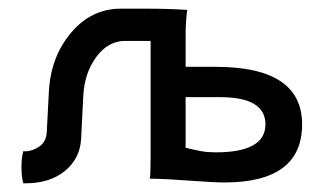

<svg xmlns="http://www.w3.org/2000/svg" viewBox="-20 -420 750 445"><path d="M329.1 -60.1V-325.2H270Q230.5 -325.2 202.9 -287.6Q175.3 -250 172.9 -195.8L168 -98.1Q165.5 -52.7 130.6 -23.9Q95.7 4.9 38.1 4.9H34.2Q29.8 -8.3 29.8 -32.2Q29.8 -56.6 34.2 -69.8Q35.2 -69.3 39.6 -69.3Q54.2 -69.3 70.6 -80.1Q86.9 -90.8 88.4 -113.8L93.3 -208Q97.7 -288.6 144.8 -344.2Q191.9 -399.9 259.8 -399.9H318.8Q371.6 -399.9 414.1 -397Q413.1 -394.5 411.6 -375Q410.2 -355.5 410.2 -341.8V-265.1H480Q680.2 -265.1 680.2 -131.8Q680.2 2.9 500 2.9Q477.5 2.9 420.9 -1.2Q364.3 -5.4 331.5 -5.9H327.1Q329.1 -11.7 329.1 -60.1ZM410.2 -194.8V-77.6Q414.1 -76.7 423.3 -74.5Q432.6 -72.3 435.5 -71.8Q438.5 -71.3 445.3 -69.8Q452.1 -68.4 456.3 -68.1Q460.4 -67.9 466.8 -67.4Q473.1 -66.9 480 -66.9Q595.2 -66.9 595.2 -131.8Q595.2 -194.8 490.2 -194.8Z"/></svg>

Font: Nikodecs
Style: Medium
Weight: 500
Version: Version 0.29